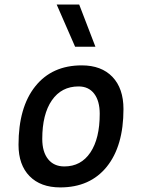

<svg xmlns="http://www.w3.org/2000/svg" viewBox="-20 -815 626 845"><path d="M245.1 9.8Q158.7 9.8 110.1 -39.8Q61.5 -89.4 61.5 -177.7Q61.5 -342.8 135.3 -435.1Q209 -527.3 339.8 -527.3Q426.3 -527.3 474.9 -476.6Q523.4 -425.8 523.4 -335Q523.4 -172.4 450 -81.3Q376.5 9.8 245.1 9.8ZM263.2 -82.5Q336.4 -82.5 377.7 -143.8Q418.9 -205.1 418.9 -314Q418.9 -370.6 394.5 -402.6Q370.1 -434.6 325.7 -434.6Q250.5 -434.6 208.3 -373.5Q166 -312.5 166 -203.6Q166 -146.5 191.7 -114.5Q217.3 -82.5 263.2 -82.5ZM310.5 -609.4 229.5 -794.9H328.6L399.9 -609.4Z"/></svg>

Font: Cascadia Mono PL
Style: Italic
Weight: 400
Italic angle: -10°
Monospace: yes
Designer: Aaron Bell
Foundry: Saja Typeworks
Version: Version 2404.023; ttfautohint (v1.8.4)